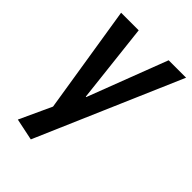

<svg xmlns="http://www.w3.org/2000/svg" viewBox="-215 -632 911 911"><g transform="rotate(45 240.5 -176.0)"><path d="M57 165 152 -41 135 25 45 -540H163L208 -140H211L364 -540H481L167 188Z"/></g></svg>

Font: Pathway Extreme Condensed SemiBold
Style: Italic
Weight: 600
Width: 3
Italic angle: -8°
Version: Version 1.001;gftools[0.9.26]